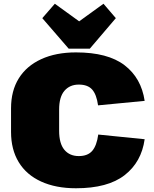

<svg xmlns="http://www.w3.org/2000/svg" viewBox="-20 -993 822 1026"><path d="M386 13Q278 13 199.5 -23Q121 -59 80 -126.5Q39 -194 39 -288V-414Q39 -508 80.5 -574.5Q122 -641 200.5 -677Q279 -713 386 -713Q556 -713 645.5 -644.5Q735 -576 753 -454L504 -430Q496 -488 472.5 -514.5Q449 -541 401 -541Q353 -541 324.5 -508Q296 -475 296 -408V-294Q296 -226 324 -192.5Q352 -159 401 -159Q449 -159 473 -187Q497 -215 505 -274L753 -249Q736 -127 646 -57Q556 13 386 13ZM599 -896 460 -733H347L206 -896L273 -973L479 -824H327L533 -973Z"/></svg>

Font: Pathway Extreme 28pt Black
Style: Regular
Weight: 900
Designer: Eduardo Rodriguez Tunni
Foundry: Eduardo Rodriguez Tunni
Version: Version 1.001;gftools[0.9.26]